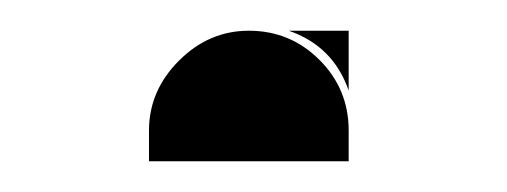

<svg xmlns="http://www.w3.org/2000/svg" viewBox="-20 -677 330 125"><path d="M142 -657Q169 -657 188 -638Q207 -619 207 -592V-572H77V-592Q77 -618 96.5 -637.5Q116 -657 142 -657ZM207 -657V-618Q197 -647 168 -657Z"/></svg>

Font: CAT DyFa
Style: Regular
Weight: 400
Designer: Peter Wiegel
Foundry: Peter Wiegel
Version: Version 1.001; ttfautohint (v1.3)